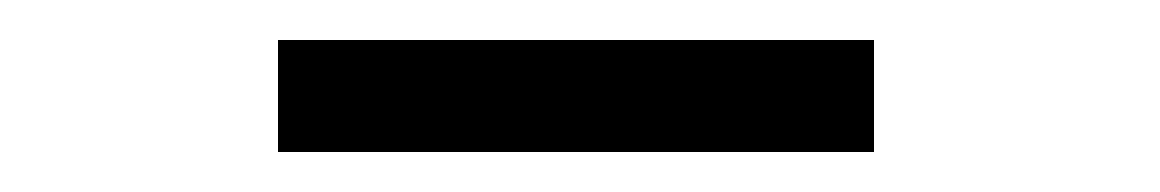

<svg xmlns="http://www.w3.org/2000/svg" viewBox="-20 -376 580 96"><path d="M119 -356H417V-300H119Z"/></svg>

Font: ibm3270
Style: Regular
Weight: 400
Monospace: yes
Version: Version 2.0.3